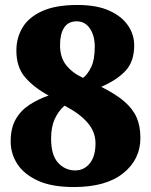

<svg xmlns="http://www.w3.org/2000/svg" viewBox="-20 -744 609 774"><path d="M278 10Q188 10 132 -16Q76 -42 49.5 -83.5Q23 -125 23 -174Q23 -227 43 -262.5Q63 -298 98 -321Q133 -344 176 -359Q117 -391 81.5 -432Q46 -473 46 -540Q46 -591 70.5 -632.5Q95 -674 149.5 -699Q204 -724 292 -724Q369 -724 419.5 -701.5Q470 -679 495.5 -642Q521 -605 521 -561Q521 -496 486 -458.5Q451 -421 388 -394Q446 -365 480.5 -335.5Q515 -306 530.5 -271Q546 -236 546 -188Q546 -101 476.5 -45.5Q407 10 278 10ZM315 -430Q334 -445 348 -474.5Q362 -504 362 -556Q362 -600 342.5 -629Q323 -658 289 -658Q255 -658 238.5 -632.5Q222 -607 222 -562Q222 -512 247.5 -480.5Q273 -449 315 -430ZM283 -57Q319 -57 342 -85.5Q365 -114 365 -166Q365 -213 332 -250.5Q299 -288 240 -318Q215 -296 200.5 -264Q186 -232 186 -185Q186 -118 214.5 -87.5Q243 -57 283 -57Z"/></svg>

Font: Noto Serif Ethiopic Black
Style: Regular
Weight: 900
Designer: Monotype Design Team
Foundry: Monotype Imaging Inc.
Version: Version 2.102; ttfautohint (v1.8.4.7-5d5b)